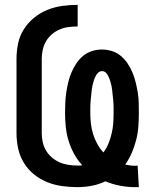

<svg xmlns="http://www.w3.org/2000/svg" viewBox="-20 -763 640 791"><path d="M536 8Q505 8 474 2Q443 -4 414 -16Q387 -3 357.5 2.5Q328 8 298 8Q267 8 235 3.5Q203 -1 173.5 -13Q144 -25 119 -45.5Q94 -66 77.5 -93.5Q61 -121 54.5 -152.5Q48 -184 48 -215V-520Q48 -552 54.5 -583.5Q61 -615 78 -642Q95 -669 120 -689.5Q145 -710 174.5 -722Q204 -734 236 -738.5Q268 -743 300 -743V-654Q281 -654 262 -651.5Q243 -649 225.5 -641.5Q208 -634 193.5 -621.5Q179 -609 169.5 -592.5Q160 -576 156 -557.5Q152 -539 152 -520V-215Q152 -196 156 -177.5Q160 -159 169.5 -143Q179 -127 193.5 -114.5Q208 -102 225 -94.5Q242 -87 261 -84Q280 -81 298 -81Q303 -81 308.5 -81Q314 -81 319 -82Q299 -104 285 -129.5Q271 -155 262.5 -183Q254 -211 251 -240Q248 -269 248 -298Q248 -319 249 -340Q250 -361 253 -382Q256 -403 261 -423.5Q266 -444 274 -463.5Q282 -483 294 -501Q306 -519 322 -532.5Q338 -546 358.5 -552.5Q379 -559 400 -559Q421 -559 441.5 -552.5Q462 -546 478 -532.5Q494 -519 506 -501Q518 -483 526 -463.5Q534 -444 539 -423.5Q544 -403 547.5 -382Q551 -361 551.5 -340Q552 -319 552 -298Q552 -270 550 -242Q548 -214 541 -186.5Q534 -159 523 -133.5Q512 -108 496 -85Q506 -83 516 -81.5Q526 -80 537 -80Q539 -80 541.5 -80.5Q544 -81 547 -81L552 8ZM406 -135Q419 -152 427 -172Q435 -192 440 -213Q445 -234 446.5 -255Q448 -276 448 -298Q448 -307 448 -316.5Q448 -326 447.5 -335.5Q447 -345 446 -354.5Q445 -364 444 -373.5Q443 -383 442 -392.5Q441 -402 439 -411Q437 -420 434 -429.5Q431 -439 427 -447.5Q423 -456 416.5 -463Q410 -470 400 -470Q391 -470 384 -463Q377 -456 373 -447.5Q369 -439 366 -429.5Q363 -420 361 -411Q359 -402 358 -392.5Q357 -383 356 -373.5Q355 -364 354 -354.5Q353 -345 352.5 -335.5Q352 -326 352 -316.5Q352 -307 352 -298Q352 -276 354.5 -254Q357 -232 363.5 -211Q370 -190 380.5 -170.5Q391 -151 406 -135Z"/></svg>

Font: Iosevka HT Extended
Style: Bold
Weight: 700
Width: 7
Monospace: yes
Designer: Belleve Invis
Foundry: Belleve Invis
Version: Version 32.3.0; ttfautohint (v1.8.4)